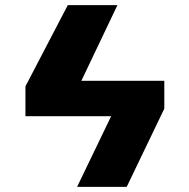

<svg xmlns="http://www.w3.org/2000/svg" viewBox="-20 -728 736 748"><path d="M620.1 -413.1H296.9L437.5 -708H244.1L79.1 -391.6V-275.4H413.1L280.3 0H473.6L620.1 -304.7Z"/></svg>

Font: Pretendard Black
Style: Regular
Weight: 900
Designer: Base glyphs from Inter by Rasmus Andersson; Hangeul glyphs from Noto Sans CJK(Source Han Sans) by Jang Soo-young and Kan
Foundry: Kil Hyung-jin
Version: Version 1.309;Glyphs 3.2 (3225)